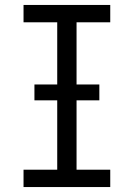

<svg xmlns="http://www.w3.org/2000/svg" viewBox="-20 -755 540 775"><path d="M75 0V-70H211V-665H75V-735H425V-665H289V-70H425V0ZM119 -350V-414H381V-350Z"/></svg>

Font: Iosevka Term SS14
Style: Regular
Weight: 400
Monospace: yes
Designer: Belleve Invis
Foundry: Belleve Invis
Version: Version 24.1.1; ttfautohint (v1.8.4)